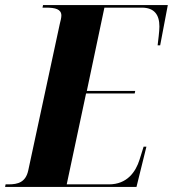

<svg xmlns="http://www.w3.org/2000/svg" viewBox="-57 -734 679 754"><path d="M-37 0H479L518 -158H507L491 -107C476 -59 442 -10 371 -10H205L281 -367H472L474 -377H284L353 -704H500C549 -704 569 -676 569 -630C569 -610 564 -574 562 -556H572L602 -714H112L110 -704H124C160 -704 184 -698 184 -673C184 -665 181 -652 178 -641L54 -65C44 -18 13 -10 -23 -10H-35Z"/></svg>

Font: Noto Serif Display Condensed ExtraBold
Style: Italic
Weight: 800
Width: 3
Italic angle: -12°
Designer: Monotype Design Team
Foundry: Monotype Imaging Inc.
Version: Version 2.009